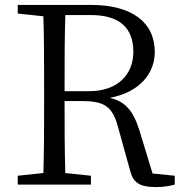

<svg xmlns="http://www.w3.org/2000/svg" viewBox="-20 -749 747 779"><path d="M242 -379C242 -495 242 -592 245 -688H348C467 -688 521 -634 521 -539C521 -447 458 -379 341 -379ZM599 -45 545 -222C520 -301 487 -338 425 -352C545 -374 608 -450 608 -538C608 -660 513 -729 350 -729H52V-694L156 -683C159 -587 159 -489 159 -392V-337C159 -239 159 -142 156 -47L52 -36V0H349V-36L245 -47C242 -141 242 -236 242 -339H309C401 -339 436 -320 459 -233L509 -53C521 -8 547 10 612 10C645 10 671 5 689 0V-36Z"/></svg>

Font: Source Han Serif
Style: Regular
Weight: 400
Designer: Ryoko NISHIZUKA 西塚涼子 (kana & ideographs); Frank Grießhammer (Latin, Greek & Cyrillic); Wenlong ZHANG 张文龙 (bopomofo); San
Foundry: Adobe Systems Incorporated
Version: Version 1.001;PS 1.001;hotconv 16.6.54;makeotf.lib2.5.65590